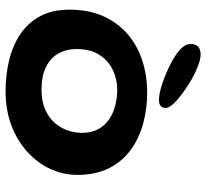

<svg xmlns="http://www.w3.org/2000/svg" viewBox="-46 -702 776 724"><g transform="rotate(90 342.0 -340.0)"><path d="M324 27Q264 27 209 14Q154 1 110.5 -27.5Q67 -56 41.8 -102Q16.5 -148 16.5 -214Q16.5 -286.5 41 -341.2Q65.5 -396 108.5 -433Q151.5 -470 208.2 -488.5Q265 -507 329.5 -507Q389.5 -507 445.2 -492Q501 -477 544.8 -445.2Q588.5 -413.5 614 -363.5Q639.5 -313.5 639.5 -244Q639.5 -190.5 617 -141.8Q594.5 -93 552.5 -55Q510.5 -17 452.8 5Q395 27 324 27ZM317.5 -108.5Q361.5 -108.5 392.8 -122.2Q424 -136 443.5 -158.5Q463 -181 472 -207.8Q481 -234.5 481 -261Q481 -297 467 -322.5Q453 -348 429.5 -363.8Q406 -379.5 377 -386.8Q348 -394 318 -394Q278.5 -394 243.5 -377.2Q208.5 -360.5 186.8 -326.8Q165 -293 165 -242Q165 -200.5 182.8 -170.5Q200.5 -140.5 234.5 -124.5Q268.5 -108.5 317.5 -108.5ZM357 -551.5Q332 -551.5 294.5 -564.2Q257 -577 221.5 -595Q186.5 -613 166.2 -631.5Q146 -650 146 -671.5Q146 -690.5 156.5 -699.5Q167 -708.5 185 -708.5Q204 -708.5 232.8 -697Q261.5 -685.5 289.5 -668.5Q331 -643 359 -618.2Q387 -593.5 387 -576.5Q387 -563 378.8 -557.2Q370.5 -551.5 357 -551.5Z"/></g></svg>

Font: Gluten Thin Medium
Style: Regular
Weight: 500
Version: Version 1.300